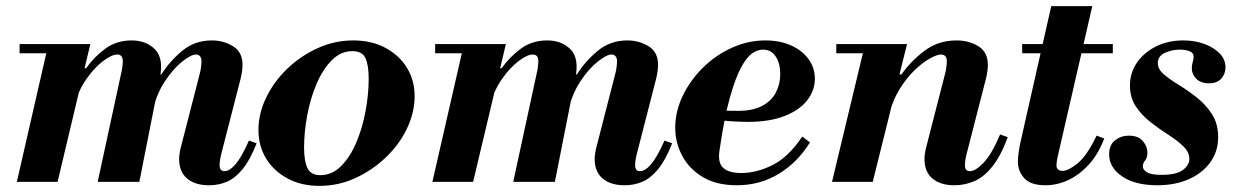

<svg xmlns="http://www.w3.org/2000/svg" viewBox="-20 -594 4054 627"><path d="M663 11Q617 11 591 -11Q565 -33 565 -75Q565 -85 566.5 -92.5Q568 -100 569 -107L633 -356Q635 -363 636.5 -375Q638 -387 638 -394Q638 -405 633 -410.5Q628 -416 620 -416Q604 -416 574.5 -392.5Q545 -369 517.5 -327Q490 -285 478 -229L500 -351H507Q534 -394 575 -428Q616 -462 672 -462Q710 -462 741 -443Q772 -424 772 -382Q772 -364 766 -338L702 -89Q699 -76 698 -68Q697 -60 697 -55Q697 -35 713 -35Q730 -35 749.5 -58Q769 -81 793 -135L818 -126Q797 -72 772.5 -42Q748 -12 721 -0.5Q694 11 663 11ZM35 0 138 -450H275L168 0ZM299 0 376 -356Q378 -363 379.5 -375Q381 -387 381 -394Q381 -405 376.5 -410.5Q372 -416 363 -416Q345 -416 316.5 -394.5Q288 -373 261.5 -335Q235 -297 222 -246L254 -371H261Q288 -409 324.5 -435.5Q361 -462 410 -462Q457 -462 486 -433Q515 -404 502 -339L435 0ZM44 -420V-450H263V-420Z M1023 13Q964 13 919.2 -11.1Q874.3 -35.1 849.2 -76.1Q824 -117 824 -169.5Q824 -223 849 -275Q874 -327 917.5 -369Q961 -411 1016.8 -436.5Q1072.7 -462 1134 -462Q1193 -462 1238.2 -438Q1283.3 -414 1308.7 -373Q1334 -332 1334 -279.8Q1334 -226.5 1309 -174.2Q1284 -122 1240 -80Q1196 -38 1140.5 -12.5Q1085 13 1023 13ZM1026 -22Q1064.3 -22 1093.8 -51.5Q1123.2 -81 1143.3 -128.1Q1163.4 -175.2 1173.7 -230.6Q1184 -286 1184 -337Q1184 -381 1173.5 -404Q1163 -427 1131 -427Q1093 -427 1063.7 -397.5Q1034.4 -368.1 1014.1 -320.8Q993.8 -273.6 983.4 -218.2Q973 -162.8 973 -112Q973 -68.2 984 -45.1Q995 -22 1026 -22Z M2020 11Q1974 11 1948 -11Q1922 -33 1922 -75Q1922 -85 1923.5 -92.5Q1925 -100 1926 -107L1990 -356Q1992 -363 1993.5 -375Q1995 -387 1995 -394Q1995 -405 1990 -410.5Q1985 -416 1977 -416Q1961 -416 1931.5 -392.5Q1902 -369 1874.5 -327Q1847 -285 1835 -229L1857 -351H1864Q1891 -394 1932 -428Q1973 -462 2029 -462Q2067 -462 2098 -443Q2129 -424 2129 -382Q2129 -364 2123 -338L2059 -89Q2056 -76 2055 -68Q2054 -60 2054 -55Q2054 -35 2070 -35Q2087 -35 2106.5 -58Q2126 -81 2150 -135L2175 -126Q2154 -72 2129.5 -42Q2105 -12 2078 -0.5Q2051 11 2020 11ZM1392 0 1495 -450H1632L1525 0ZM1656 0 1733 -356Q1735 -363 1736.5 -375Q1738 -387 1738 -394Q1738 -405 1733.5 -410.5Q1729 -416 1720 -416Q1702 -416 1673.5 -394.5Q1645 -373 1618.5 -335Q1592 -297 1579 -246L1611 -371H1618Q1645 -409 1681.5 -435.5Q1718 -462 1767 -462Q1814 -462 1843 -433Q1872 -404 1859 -339L1792 0ZM1401 -420V-450H1620V-420Z M2386 11Q2320 11 2275.5 -15.5Q2231 -42 2208 -85Q2185 -128 2185 -177Q2185 -230 2209.5 -281Q2234 -332 2275.5 -373Q2317 -414 2370 -438Q2423 -462 2480 -462Q2526 -462 2562.5 -446Q2599 -430 2620 -401.5Q2641 -373 2641 -337Q2641 -299 2616.5 -267Q2592 -235 2543 -215.5Q2494 -196 2422 -196Q2397 -196 2368 -198Q2339 -200 2316.5 -203Q2294 -206 2288 -207L2293 -242Q2310 -235 2331 -233.5Q2352 -232 2391 -232Q2438 -232 2468.5 -248Q2499 -264 2513.5 -291.5Q2528 -319 2528 -352Q2528 -386 2513.5 -409Q2499 -432 2471 -432Q2454 -432 2436 -419.5Q2418 -407 2399.5 -372.5Q2381 -338 2363 -273.5Q2345 -209 2330 -105Q2323 -64 2341 -46.5Q2359 -29 2401 -29Q2450 -29 2502 -54.5Q2554 -80 2600 -148L2625 -129Q2585 -64 2523.5 -26.5Q2462 11 2386 11Z M3097 11Q3051 11 3025 -11Q2999 -33 2999 -75Q2999 -85 3000.5 -92.5Q3002 -100 3003 -107L3067 -356Q3069 -363 3070.5 -375Q3072 -387 3072 -394Q3072 -405 3067 -410.5Q3062 -416 3053 -416Q3040 -416 3016.5 -403Q2993 -390 2967.5 -365.5Q2942 -341 2920 -306.5Q2898 -272 2886 -229L2917 -351H2924Q2954 -394 2999 -428Q3044 -462 3104 -462Q3144 -462 3175 -443Q3206 -424 3206 -382Q3206 -364 3200 -338L3136 -89Q3133 -76 3132 -68Q3131 -60 3131 -55Q3131 -35 3147 -35Q3166 -35 3192.5 -63Q3219 -91 3246 -155L3271 -146Q3248 -84 3220 -49.5Q3192 -15 3161 -2Q3130 11 3097 11ZM2697 0 2805 -450H2942L2830 0ZM2711 -420V-450H2930V-420Z M3394 11Q3345 11 3324.5 -12.5Q3304 -36 3304 -66Q3304 -80 3307 -99.5Q3310 -119 3313 -132L3413 -574H3547L3435 -87Q3432 -74 3431 -66Q3430 -58 3430 -55Q3430 -36 3450 -36Q3469 -36 3499.5 -61Q3530 -86 3561 -151L3586 -142Q3567 -91 3536 -57Q3505 -23 3468.5 -6Q3432 11 3394 11ZM3318 -420V-450H3614V-420Z M3759 11Q3687 11 3644.5 -18Q3602 -47 3602 -90Q3602 -121 3621.5 -136Q3641 -151 3666 -151Q3697 -151 3712 -133.5Q3727 -116 3727 -96Q3727 -79 3719.5 -70Q3712 -61 3712 -50Q3712 -40 3725.5 -31.5Q3739 -23 3774 -23Q3822 -23 3843 -39Q3864 -55 3864 -75Q3864 -97 3844.5 -116Q3825 -135 3796 -153.5Q3767 -172 3738 -194.5Q3709 -217 3689.5 -246Q3670 -275 3670 -315Q3670 -356 3692.5 -389Q3715 -422 3754.5 -442Q3794 -462 3844 -462Q3882 -462 3913 -450.5Q3944 -439 3963 -419.5Q3982 -400 3982 -374Q3982 -353 3968.5 -337.5Q3955 -322 3928 -322Q3901 -322 3886.5 -337Q3872 -352 3872 -371Q3872 -382 3875 -391.5Q3878 -401 3878 -408Q3878 -422 3864 -427Q3850 -432 3833 -432Q3808 -432 3784.5 -421.5Q3761 -411 3761 -388Q3761 -368 3781 -351Q3801 -334 3830.5 -316Q3860 -298 3889 -275Q3918 -252 3938 -221Q3958 -190 3958 -146Q3958 -99 3932 -63.5Q3906 -28 3861.5 -8.5Q3817 11 3759 11Z"/></svg>

Font: Libre Bodoni
Style: Italic
Weight: 400
Italic angle: -13°
Designer: Pablo Impallari, Rodrigo Fuenzalida
Foundry: Impallari Type
Version: Version 2.005;gftools[0.9.23]